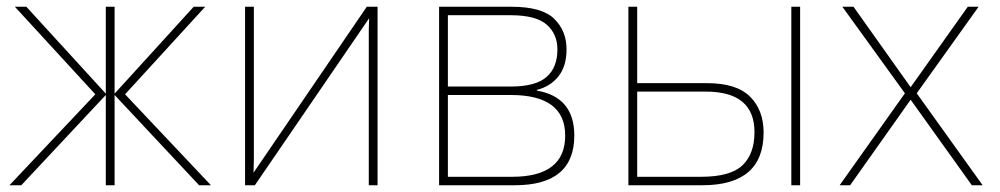

<svg xmlns="http://www.w3.org/2000/svg" viewBox="-20 -548 2957 568"><path d="M587 -528 350 -269 604 0H569L319 -267V0H293V-267L43 0H8L262 -269L24 -528H58L293 -271V-528H319V-271L553 -528Z M731 -528H705V0H734L1072 -494Q1071 -472 1071 -459.5Q1071 -447 1071 -426V0H1097V-528H1065L730 -37Q731 -60 731 -74.5Q731 -89 731 -114Z M1656 -402Q1656 -457 1619.5 -492.5Q1583 -528 1494 -528H1279V0H1503Q1679 0 1679 -147Q1679 -261 1568 -280V-282Q1608 -292 1632 -322Q1656 -352 1656 -402ZM1629 -402Q1629 -348 1596.5 -320Q1564 -292 1491 -292H1305V-503H1490Q1566 -503 1597.5 -475Q1629 -447 1629 -402ZM1652 -147Q1652 -25 1495 -25H1305V-267H1491Q1652 -267 1652 -147Z M2321 0H2347V-528H2321ZM1839 0H2058Q2239 0 2239 -156Q2239 -222 2199 -262Q2159 -302 2072 -302H1865V-528H1839ZM1865 -25V-277H2068Q2212 -277 2212 -157Q2212 -93 2176.5 -59Q2141 -25 2054 -25Z M2657 -272 2472 -528H2505L2674 -290L2843 -528H2875L2692 -272L2887 0H2855L2674 -253L2495 0H2464Z"/></svg>

Font: Noto Sans UI Thin
Style: Regular
Weight: 250
Designer: Monotype Design Team
Foundry: Monotype Imaging Inc.
Version: Version 1.901